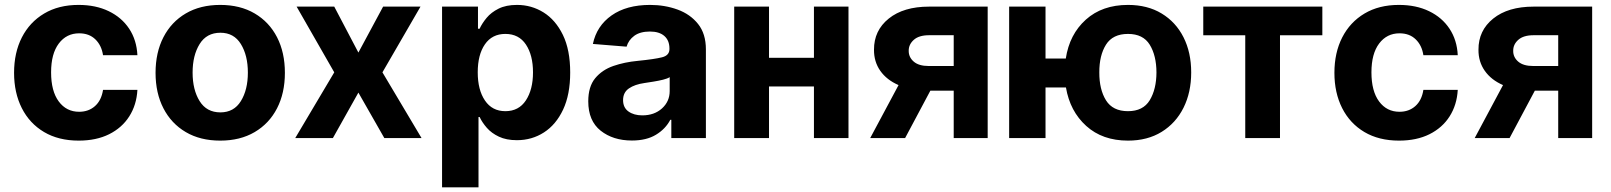

<svg xmlns="http://www.w3.org/2000/svg" viewBox="-20 -573 6686 797"><path d="M306.8 10.7Q223 10.7 162.8 -25Q102.6 -60.7 70.5 -124.3Q38.4 -187.9 38.4 -270.6Q38.4 -354.4 70.8 -417.8Q103.3 -481.2 163.4 -516.9Q223.4 -552.6 306.1 -552.6Q377.5 -552.6 431.3 -526.6Q485.1 -500.7 516.2 -453.8Q547.2 -407 550.4 -343.8H407.7Q401.6 -384.6 375.9 -409.6Q350.1 -434.7 308.6 -434.7Q256 -434.7 224.1 -392.4Q192.1 -350.1 192.1 -272.7Q192.1 -194.6 223.9 -151.8Q255.7 -109 308.6 -109Q347.7 -109 374.3 -132.6Q400.9 -156.2 407.7 -199.9H550.4Q546.9 -137.4 516.5 -89.8Q486.2 -42.3 432.9 -15.8Q379.6 10.7 306.8 10.7Z M894.2 10.7Q811.4 10.7 751.2 -24.7Q691.1 -60 658.4 -123.4Q625.7 -186.8 625.7 -270.6Q625.7 -355.1 658.4 -418.5Q691.1 -481.9 751.2 -517.2Q811.4 -552.6 894.2 -552.6Q976.9 -552.6 1037.1 -517.2Q1097.3 -481.9 1130 -418.5Q1162.6 -355.1 1162.6 -270.6Q1162.6 -186.8 1130 -123.4Q1097.3 -60 1037.1 -24.7Q976.9 10.7 894.2 10.7ZM894.9 -106.5Q951 -106.5 979.9 -153.4Q1008.9 -200.3 1008.9 -271.7Q1008.9 -343 979.9 -390.1Q951 -437.1 894.9 -437.1Q837.7 -437.1 808.6 -390.1Q779.5 -343 779.5 -271.7Q779.5 -200.3 808.6 -153.4Q837.7 -106.5 894.9 -106.5Z M1367.5 -545.5 1467.7 -354.8 1570.3 -545.5H1725.5L1567.5 -272.7L1729.8 0H1575.3L1467.7 -188.6L1361.9 0H1205.6L1367.5 -272.7L1211.3 -545.5Z M1815 204.5V-545.5H1964.1V-453.8H1970.9Q1981.2 -476.2 2000 -498.9Q2018.8 -521.7 2049.7 -537.1Q2080.6 -552.6 2126.1 -552.6Q2186.1 -552.6 2236.2 -521.5Q2286.2 -490.4 2316.6 -428.1Q2346.9 -365.8 2346.9 -272Q2346.9 -180.8 2317.5 -118.1Q2288 -55.4 2237.9 -23.3Q2187.9 8.9 2125.7 8.9Q2081.7 8.9 2051 -5.7Q2020.2 -20.2 2000.9 -42.4Q1981.5 -64.6 1970.9 -87.4H1966.3V204.5ZM1963.1 -272.7Q1963.1 -199.9 1993.1 -155.7Q2023.1 -111.5 2077.8 -111.5Q2133.5 -111.5 2163 -156.4Q2192.5 -201.3 2192.5 -272.7Q2192.5 -343.8 2163.2 -388Q2133.9 -432.2 2077.8 -432.2Q2022.7 -432.2 1992.9 -389Q1963.1 -345.9 1963.1 -272.7Z M2603 10.3Q2524.9 10.3 2473.4 -30.5Q2421.9 -71.4 2421.9 -152.3Q2421.9 -213.4 2450.6 -248.2Q2479.4 -283 2526.1 -299.2Q2572.8 -315.3 2626.8 -320.3Q2697.8 -327.4 2728.3 -335.2Q2758.9 -343 2758.9 -369.3V-371.4Q2758.9 -405.2 2737.7 -423.7Q2716.6 -442.1 2677.9 -442.1Q2637.1 -442.1 2612.9 -424.4Q2588.8 -406.6 2581 -379.3L2441.1 -390.6Q2456.7 -465.2 2518.6 -508.9Q2580.6 -552.6 2678.6 -552.6Q2739.3 -552.6 2792.3 -533.4Q2845.2 -514.2 2877.7 -473.5Q2910.2 -432.9 2910.2 -367.9V0H2766.7V-75.6H2762.4Q2742.5 -37.6 2702.9 -13.7Q2663.4 10.3 2603 10.3ZM2646.3 -94.1Q2696 -94.1 2728 -123Q2759.9 -152 2759.9 -195V-252.8Q2751.1 -246.8 2732.4 -242.2Q2713.8 -237.6 2692.6 -234.2Q2671.5 -230.8 2654.8 -228.3Q2615.1 -222.7 2590.7 -206Q2566.4 -189.3 2566.4 -157.3Q2566.4 -126.1 2589 -110.1Q2611.5 -94.1 2646.3 -94.1Z M3172.2 -545.5V-333.1H3358.7V-545.5H3502.1V0H3358.7V-214.1H3172.2V0H3027.7V-545.5Z M3938.9 0V-196.7H3842L3737.2 0H3592.3L3709.9 -219.8Q3660.9 -241.1 3634.2 -278.9Q3607.6 -316.8 3608 -366.5Q3607.6 -446.4 3669.2 -495.9Q3730.8 -545.5 3836.6 -545.5H4079.9V0ZM3938.9 -299V-426.8H3836.6Q3794.7 -426.8 3773.3 -407.7Q3751.8 -388.5 3752.1 -362.2Q3751.8 -335.6 3772.9 -317.3Q3794 -299 3835.2 -299Z M4320 -545.5V-329.9H4404.1Q4419.4 -430.4 4487.4 -491.5Q4555.4 -552.6 4662.3 -552.6Q4743.3 -552.6 4802 -517Q4860.8 -481.5 4892.8 -418.3Q4924.7 -355.1 4924.7 -272.4Q4924.7 -189.6 4892.8 -125.7Q4860.8 -61.8 4802 -25.6Q4743.3 10.7 4662.3 10.7Q4556.5 10.7 4489 -50.2Q4421.5 -111.2 4404.8 -209.9H4320V0H4169V-545.5ZM4662.3 -111.5Q4725.1 -111.5 4752.7 -157.1Q4780.2 -202.8 4780.5 -272.4Q4780.2 -342.3 4752.7 -387.3Q4725.1 -432.2 4662.3 -432.2Q4599.1 -432.2 4571 -387.6Q4543 -343 4543.3 -272.4Q4543 -201.7 4571 -156.6Q4599.1 -111.5 4662.3 -111.5Z M4974.8 -426.5V-545.5H5469.1V-426.5H5293.3V0H5149.1V-426.5Z M5787.6 10.7Q5703.8 10.7 5643.6 -25Q5583.5 -60.7 5551.3 -124.3Q5519.2 -187.9 5519.2 -270.6Q5519.2 -354.4 5551.7 -417.8Q5584.2 -481.2 5644.2 -516.9Q5704.2 -552.6 5786.9 -552.6Q5858.3 -552.6 5912.1 -526.6Q5965.9 -500.7 5997 -453.8Q6028.1 -407 6031.2 -343.8H5888.5Q5882.5 -384.6 5856.7 -409.6Q5831 -434.7 5789.4 -434.7Q5736.9 -434.7 5704.9 -392.4Q5672.9 -350.1 5672.9 -272.7Q5672.9 -194.6 5704.7 -151.8Q5736.5 -109 5789.4 -109Q5828.5 -109 5855.1 -132.6Q5881.7 -156.2 5888.5 -199.9H6031.2Q6027.7 -137.4 5997.3 -89.8Q5967 -42.3 5913.7 -15.8Q5860.4 10.7 5787.6 10.7Z M6448.2 0V-196.7H6351.2L6246.4 0H6101.6L6219.1 -219.8Q6170.1 -241.1 6143.5 -278.9Q6116.8 -316.8 6117.2 -366.5Q6116.8 -446.4 6178.4 -495.9Q6240.1 -545.5 6345.9 -545.5H6589.1V0ZM6448.2 -299V-426.8H6345.9Q6304 -426.8 6282.5 -407.7Q6261 -388.5 6261.4 -362.2Q6261 -335.6 6282.1 -317.3Q6303.3 -299 6344.5 -299Z"/></svg>

Font: Inter UI
Style: Bold
Weight: 700
Designer: Rasmus Andersson
Foundry: rsms
Version: 3.2;8d6f07862